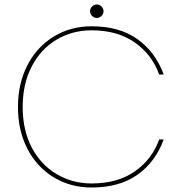

<svg xmlns="http://www.w3.org/2000/svg" viewBox="-20 -828 809 855"><path d="M60 -351Q60 -456 102 -537.5Q144 -619 219 -665Q294 -711 388 -711Q511 -711 591.5 -654Q672 -597 709 -496H689Q657 -585 580 -639Q503 -693 388 -693Q302 -693 232 -651.5Q162 -610 121.5 -532.5Q81 -455 81 -351Q81 -248 121.5 -171Q162 -94 232.5 -52.5Q303 -11 388 -11Q503 -11 580 -64.5Q657 -118 689 -207H709Q672 -106 591.5 -49.5Q511 7 388 7Q294 7 219 -38.5Q144 -84 102 -165.5Q60 -247 60 -351ZM411 -748Q399 -748 390 -757Q381 -766 381 -778Q381 -790 390 -799Q399 -808 411 -808Q423 -808 432 -799Q441 -790 441 -778Q441 -766 432 -757Q423 -748 411 -748Z"/></svg>

Font: Fz Poppins Thin
Style: Regular
Weight: 100
Designer: Ninad Kale (Devanagari), Jonny Pinhorn (Latin)
Foundry: Indian Type Foundry
Version: Vit hóa bi Vntype.Com & FontZin.Com